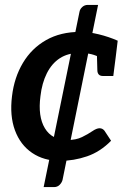

<svg xmlns="http://www.w3.org/2000/svg" viewBox="-20 -649 517 783"><path d="M158 114 304 -600Q306 -612 315.5 -620.5Q325 -629 338 -629H380L235 85Q232 96 223 105Q214 114 200 114ZM225 7Q159 7 111 -25.5Q63 -58 41 -117.5Q19 -177 29 -257Q38 -333 73.5 -392.5Q109 -452 168 -485.5Q227 -519 307 -519Q342 -519 383 -509Q424 -499 460 -483L452 -417L392 -412Q373 -423 352.5 -428Q332 -433 304 -433Q257 -433 224 -411.5Q191 -390 171 -350Q151 -310 145 -257Q134 -174 163 -126Q192 -78 255 -78Q290 -78 314.5 -90Q339 -102 356.5 -114Q374 -126 386 -126Q398 -126 406 -116L433 -75Q389 -30 335 -11.5Q281 7 225 7ZM375 -435 452 -417 442 -339H401Q388 -339 382.5 -345.5Q377 -352 377 -363Z"/></svg>

Font: Aleo SemiBold
Style: Italic
Weight: 600
Italic angle: -7°
Designer: Alessio Laiso
Foundry: Alessio Laiso
Version: Version 2.001;gftools[0.9.29]